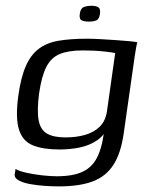

<svg xmlns="http://www.w3.org/2000/svg" viewBox="-20 -537 528 671"><path d="M185.9 114.4Q163.8 114.4 136.8 112.6Q109.8 110.8 85.1 106.3Q60.4 101.8 45.1 93.3Q29.8 84.9 31.4 71.5Q32.4 68.3 33.1 62.3Q33.9 56.4 34.1 53.6Q46.6 61 72.5 66.8Q98.3 72.5 127.6 75.8Q156.9 79 178.7 79Q237.2 79 271.5 61.9Q305.8 44.8 323.1 5.4Q340.5 -34 345.9 -98.8L360.9 -98.7Q345.9 -64.8 319.5 -46.8Q293.2 -28.8 259.2 -21.7Q225.3 -14.6 187.9 -14.6Q130.3 -14.6 94.5 -29.2Q58.8 -43.9 46.2 -84.6Q33.5 -125.3 44 -202Q52.8 -266.4 70.2 -305.9Q87.5 -345.4 115.4 -366.4Q143.2 -387.5 184.7 -394.6Q226.3 -401.7 284.3 -401.7Q305.5 -401.7 332.8 -400.1Q360 -398.5 386.5 -396.7Q412.9 -395 432.8 -393Q452.6 -391 460.1 -389.2Q458.4 -385.7 456 -372.2Q453.6 -358.6 450.9 -341.3Q448.2 -323.9 446.2 -308.2L412.4 -71.2Q402.6 -1.5 376.4 39.1Q350.2 79.6 304 97Q257.7 114.4 185.9 114.4ZM209.4 -56.8Q245.9 -56.8 276.3 -65.3Q306.7 -73.8 327.4 -93.2Q348 -112.7 353.5 -146L382.6 -351.6Q373.6 -353.8 342.1 -357.3Q310.7 -360.8 269 -360.8Q220.1 -360.8 189.5 -348.5Q159 -336.2 142.1 -303.5Q125.2 -270.7 116.5 -209.8Q108.8 -149.6 115.1 -116.3Q121.5 -82.9 144.6 -69.9Q167.7 -56.8 209.4 -56.8ZM291.1 -461.5Q275.2 -461.5 265.8 -465.7Q256.3 -470 258.8 -488.4Q261.3 -507.7 272.8 -512.3Q284.3 -516.8 299.5 -516.8Q315.1 -516.8 323.4 -511.8Q331.8 -506.7 329.3 -488.4Q326.7 -470 316.6 -465.7Q306.5 -461.5 291.1 -461.5Z"/></svg>

Font: Genos Thin
Style: Italic
Weight: 100
Italic angle: -8°
Designer: Robert E. Leuschke
Foundry: Robert E. Leuschke
Version: Version 1.010